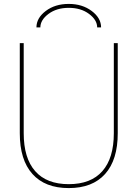

<svg xmlns="http://www.w3.org/2000/svg" viewBox="-20 -950 702 980"><path d="M496 -810H476Q476 -848 434.5 -879Q393 -910 331 -910Q269 -910 227.5 -879Q186 -848 186 -810H166Q166 -858 213.5 -894Q261 -930 331 -930Q400 -930 448 -894Q496 -858 496 -810ZM561 -730H581V-270Q581 -134 516.5 -62Q452 10 331 10Q210 10 145.5 -62Q81 -134 81 -270V-730H101V-270Q101 -143 159.5 -76.5Q218 -10 331 -10Q444 -10 502.5 -76.5Q561 -143 561 -270Z"/></svg>

Font: Mplus 1p Thin
Style: Regular
Weight: 250
Version: Version 1.061